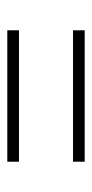

<svg xmlns="http://www.w3.org/2000/svg" viewBox="117 -516 252 526"><g transform="rotate(-90 243.0 -253.0)"><path d="M63 -327V-359H423V-327ZM63 -147V-179H423V-147Z"/></g></svg>

Font: Saira Thin Condensed
Style: Regular
Weight: 100
Width: 3
Version: Version 1.101